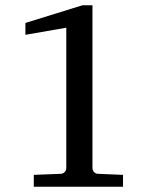

<svg xmlns="http://www.w3.org/2000/svg" viewBox="-20 -707 603 727"><path d="M107.9 0V-44.9L209 -48.8Q218.3 -48.8 224.6 -55.4Q231 -62 231 -70.8V-602.1L76.2 -575.2V-620.1L292 -687H330.1V-70.8Q330.1 -62 336.4 -55.4Q342.8 -48.8 352.1 -48.8L445.8 -44.9V0Z"/></svg>

Font: BabelStone Ogham Pictish
Style: Italic
Weight: 400
Italic angle: -30°
Designer: Andrew West
Foundry: BabelStone
Version: Version 1.02 March 14, 2022